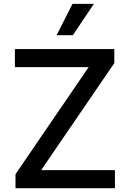

<svg xmlns="http://www.w3.org/2000/svg" viewBox="-20 -984 679 1004"><path d="M61.1 0V-73.2L443.5 -632.8H57.9V-727.3H577.8V-654.1L195.3 -94.5H581V0ZM276.3 -800.1 359 -963.8H470.9L361.2 -800.1Z"/></svg>

Font: Inter UI Medium
Style: Regular
Weight: 500
Designer: Rasmus Andersson
Foundry: rsms
Version: 3.2;8d6f07862